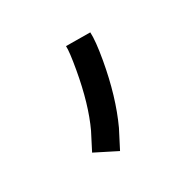

<svg xmlns="http://www.w3.org/2000/svg" viewBox="-48 -729 238 245"><g transform="rotate(-20 71.0 -606.5)"><path d="M53.2 -565.9Q62 -598.6 62 -645Q62 -670.4 60.1 -678.2L95.2 -684.1Q98.1 -671.9 98.1 -645Q98.1 -595.7 87.9 -557.1L79.1 -528.8L44.9 -539.1Z"/></g></svg>

Font: Rawengulk
Style: Regular
Weight: 400
Version: Version 0.92